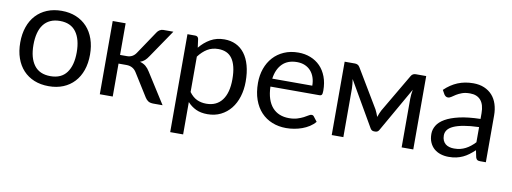

<svg xmlns="http://www.w3.org/2000/svg" viewBox="-57 -827 3489 1309"><g transform="rotate(10 1687.5 -172.5)"><path d="M284 -514.5Q339.5 -514.5 384 -496Q428.5 -477.5 460 -443.5Q491.5 -409.5 508.2 -361.2Q525 -313 525 -253.5Q525 -193.5 508.2 -145.5Q491.5 -97.5 460 -63.5Q428.5 -29.5 384 -11.2Q339.5 7 284 7Q228 7 183.2 -11.2Q138.5 -29.5 107 -63.5Q75.5 -97.5 58.8 -145.5Q42 -193.5 42 -253.5Q42 -313 58.8 -361.2Q75.5 -409.5 107 -443.5Q138.5 -477.5 183.2 -496Q228 -514.5 284 -514.5ZM284 -62.5Q359 -62.5 396 -112.8Q433 -163 433 -253Q433 -343.5 396 -394Q359 -444.5 284 -444.5Q246 -444.5 217.8 -431.5Q189.5 -418.5 170.8 -394Q152 -369.5 142.8 -333.8Q133.5 -298 133.5 -253Q133.5 -163 170.8 -112.8Q208 -62.5 284 -62.5Z M945 -481.5Q952 -492.5 963.5 -499.5Q975 -506.5 988 -506.5H1057.5L926 -313.5Q914 -295 901 -283.2Q888 -271.5 869 -265Q893 -258.5 909.5 -244.8Q926 -231 939 -209.5L1072 0H1010Q986 0 973 -8Q960 -16 950.5 -31L852 -188.5Q828.5 -227.5 781.5 -227.5H727V0.5H637.5V-506.5H727V-287.5H775Q815 -287.5 837.5 -321.5Z M1244.5 -122Q1269 -89 1298 -75.5Q1327 -62 1363 -62Q1434 -62 1472 -112.5Q1510 -163 1510 -256.5Q1510 -306 1501.2 -341.5Q1492.5 -377 1476 -399.8Q1459.5 -422.5 1435.5 -433Q1411.5 -443.5 1381 -443.5Q1337.5 -443.5 1304.8 -423.5Q1272 -403.5 1244.5 -367ZM1240 -428Q1272 -467.5 1314 -491.5Q1356 -515.5 1410 -515.5Q1454 -515.5 1489.5 -498.8Q1525 -482 1550 -449.2Q1575 -416.5 1588.5 -368Q1602 -319.5 1602 -256.5Q1602 -200.5 1587 -152.2Q1572 -104 1543.8 -68.8Q1515.5 -33.5 1474.8 -13.2Q1434 7 1383 7Q1336.5 7 1303.2 -8.8Q1270 -24.5 1244.5 -52.5V171.5H1155V-506.5H1208.5Q1227.5 -506.5 1232 -488Z M2054 -308.5Q2054 -339.5 2045.2 -365.2Q2036.5 -391 2019.8 -409.8Q2003 -428.5 1979 -438.8Q1955 -449 1924.5 -449Q1860.5 -449 1823.2 -411.8Q1786 -374.5 1777 -308.5ZM2126 -71Q2109.5 -51 2086.5 -36.2Q2063.5 -21.5 2037.2 -12Q2011 -2.5 1983 2.2Q1955 7 1927.5 7Q1875 7 1830.8 -10.8Q1786.5 -28.5 1754.2 -62.8Q1722 -97 1704 -147.5Q1686 -198 1686 -263.5Q1686 -316.5 1702.2 -362.5Q1718.5 -408.5 1749 -442.2Q1779.5 -476 1823.5 -495.2Q1867.5 -514.5 1922.5 -514.5Q1968 -514.5 2006.8 -499.2Q2045.5 -484 2073.8 -455.2Q2102 -426.5 2118 -384.2Q2134 -342 2134 -288Q2134 -267 2129.5 -260Q2125 -253 2112.5 -253H1774Q1775.5 -205 1787.2 -169.5Q1799 -134 1820 -110.2Q1841 -86.5 1870 -74.8Q1899 -63 1935 -63Q1968.5 -63 1992.8 -70.8Q2017 -78.5 2034.5 -87.5Q2052 -96.5 2063.8 -104.2Q2075.5 -112 2084 -112Q2095 -112 2101 -103.5Z M2807.5 -508V0H2727V-336.5Q2727 -350.5 2728.8 -367.8Q2730.5 -385 2733.5 -400L2557.5 -91.5Q2553.5 -84 2547 -79.5Q2540.5 -75 2532 -75H2522Q2513.5 -75 2506.8 -79.5Q2500 -84 2496 -91.5L2317 -401Q2319.5 -386 2321.5 -368.2Q2323.5 -350.5 2323.5 -336.5V0H2243V-508H2314.5Q2324 -508 2333 -503.8Q2342 -499.5 2348.5 -488L2506.5 -224Q2518 -201 2527 -175.5Q2535.5 -202 2547 -224L2702 -488Q2708.5 -500 2717.5 -504Q2726.5 -508 2736 -508Z M3223 -228Q3161.5 -226 3118.2 -218.2Q3075 -210.5 3047.8 -198Q3020.5 -185.5 3008.2 -168.5Q2996 -151.5 2996 -130.5Q2996 -110.5 3002.5 -96Q3009 -81.5 3020.2 -72.2Q3031.5 -63 3046.8 -58.8Q3062 -54.5 3079.5 -54.5Q3103 -54.5 3122.5 -59.2Q3142 -64 3159.2 -73Q3176.5 -82 3192.2 -94.5Q3208 -107 3223 -123ZM2935.5 -435Q2977.5 -475.5 3026 -495.5Q3074.5 -515.5 3133.5 -515.5Q3176 -515.5 3209 -501.5Q3242 -487.5 3264.5 -462.5Q3287 -437.5 3298.5 -402Q3310 -366.5 3310 -324V0H3270.5Q3257.5 0 3250.5 -4.2Q3243.5 -8.5 3239.5 -21L3229.5 -69Q3209.5 -50.5 3190.5 -36.2Q3171.5 -22 3150.5 -12.2Q3129.5 -2.5 3105.8 2.8Q3082 8 3053 8Q3023.5 8 2997.5 -0.2Q2971.5 -8.5 2952.2 -25Q2933 -41.5 2921.8 -66.8Q2910.5 -92 2910.5 -126.5Q2910.5 -156.5 2927 -184.2Q2943.5 -212 2980.5 -233.5Q3017.5 -255 3077 -268.8Q3136.5 -282.5 3223 -284.5V-324Q3223 -383 3197.5 -413.2Q3172 -443.5 3123 -443.5Q3090 -443.5 3067.8 -435.2Q3045.5 -427 3029.2 -416.8Q3013 -406.5 3001.2 -398.2Q2989.5 -390 2978 -390Q2969 -390 2962.5 -394.8Q2956 -399.5 2951.5 -406.5Z"/></g></svg>

Font: Lato
Style: Regular
Weight: 400
Designer: Lukasz Dziedzic with Adam Twardoch and Botio Nikoltchev
Foundry: tyPoland Lukasz Dziedzic
Version: Version 2.015; 2015-08-06; http://www.latofonts.com/